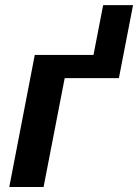

<svg xmlns="http://www.w3.org/2000/svg" viewBox="-20 -748 552 768"><path d="M238.8 -435.5 154.3 0H17.1L119.1 -528.3H354L392.6 -727.5H512.2L455.6 -435.5Z"/></svg>

Font: Arimo
Style: Italic
Weight: 400
Italic angle: -12°
Designer: Steve Matteson
Foundry: Monotype Imaging Inc.
Version: Version 1.33